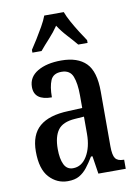

<svg xmlns="http://www.w3.org/2000/svg" viewBox="-87 -824 639 891"><g transform="rotate(-10 232.5 -378.0)"><path d="M160 10Q109 10 73 -29Q37 -68 37 -151Q37 -230 82 -268.5Q127 -307 218 -310L284 -313V-373Q284 -429 271 -462Q258 -495 218 -495Q179 -495 166.5 -465.5Q154 -436 154 -386Q71 -386 71 -449Q71 -496 114 -521.5Q157 -547 226 -547Q303 -547 342.5 -507.5Q382 -468 382 -373V-115Q382 -73 393 -58Q404 -43 431 -43H434V0H305L292 -84H285Q268 -56 251.5 -35Q235 -14 214 -2Q193 10 160 10ZM194 -45Q235 -45 260 -86.5Q285 -128 285 -191V-272L242 -269Q184 -265 161.5 -234Q139 -203 139 -145Q139 -99 152 -72Q165 -45 194 -45ZM101 -619Q114 -638 130 -664Q146 -690 161.5 -717Q177 -744 185 -766H277Q285 -744 300 -717Q315 -690 331.5 -664Q348 -638 361 -619V-606H317Q297 -630 273 -656Q249 -682 231 -710Q212 -682 188 -656Q164 -630 144 -606H101Z"/></g></svg>

Font: Noto Serif Thai ExtraCondensed Medium
Style: Regular
Weight: 500
Width: 2
Designer: Monotype Design Team
Foundry: Monotype Imaging Inc.
Version: Version 2.002; ttfautohint (v1.8.4.7-5d5b)